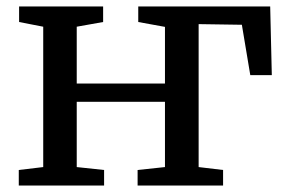

<svg xmlns="http://www.w3.org/2000/svg" viewBox="-20 -573 892 593"><path d="M38 0V-48L113.5 -57V-490.5L39 -505V-553H298.5V-505L217 -490.5V-315H489.5V-490L407 -505V-553H814.5L819.5 -341H753L727 -496.5L593.5 -498.5V-57L669 -48V0H405V-48L489.5 -57V-258.5H217V-57L301.5 -48V0Z"/></svg>

Font: Merriweather 24pt
Style: Regular
Weight: 400
Designer: Eben Sorkin
Foundry: Eben Sorkin
Version: Version 2.100